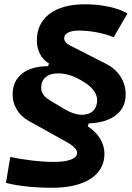

<svg xmlns="http://www.w3.org/2000/svg" viewBox="-20 -786 626 913"><path d="M227.1 106.9Q163.6 106.9 105.7 100.6Q47.9 94.2 8.3 83.5L28.8 -39.6Q79.6 -28.8 134.3 -22.5Q189 -16.1 236.3 -16.1Q288.6 -16.1 317.6 -27.3Q346.7 -38.6 346.7 -58.6Q346.7 -81.1 303.7 -106.9L112.3 -213.4Q78.1 -233.9 59.1 -266.4Q40 -298.8 40 -335.9Q40 -399.9 84.5 -435.5Q128.9 -471.2 208.5 -471.2L212.9 -484.4L210 -485.8Q184.6 -501.5 169.9 -530Q155.3 -558.6 155.3 -593.3Q155.3 -674.8 215.8 -720.2Q276.4 -765.6 384.3 -765.6Q443.4 -765.6 496.8 -754.2Q550.3 -742.7 586.4 -722.2L520.5 -608.9Q483.9 -624 440.2 -632.3Q396.5 -640.6 355 -640.6Q322.3 -640.6 303.7 -630.9Q285.2 -621.1 285.2 -604Q285.2 -584 312 -570.3L483.4 -482.9Q527.8 -460.9 552.7 -422.4Q577.6 -383.8 577.6 -336.9Q577.6 -274.4 531.5 -238.5Q485.4 -202.6 402.3 -199.2L397 -185.5Q435.1 -161.1 455.8 -127.2Q476.6 -93.3 476.6 -55.2Q476.6 21.5 410.6 64.2Q344.7 106.9 227.1 106.9ZM368.7 -240.2Q403.3 -240.2 422.6 -258.8Q441.9 -277.3 441.9 -310.5Q441.9 -332.5 426 -354.7Q410.2 -377 381.3 -394.5L365.2 -404.3Q310.1 -437 256.3 -437Q218.3 -437 197 -418.9Q175.8 -400.9 175.8 -368.7Q175.8 -333 218.3 -308.1L273.9 -274.9Q328.6 -240.2 368.7 -240.2Z"/></svg>

Font: Cascadia Code PL
Style: Bold Italic
Weight: 700
Italic angle: -10°
Monospace: yes
Designer: Aaron Bell
Foundry: Saja Typeworks
Version: Version 2404.023; ttfautohint (v1.8.4)